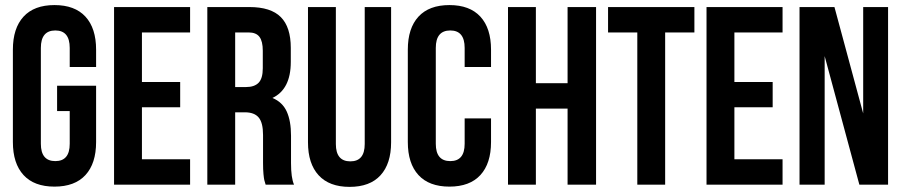

<svg xmlns="http://www.w3.org/2000/svg" viewBox="-20 -728 3560 757"><path d="M205.1 -290V-390.1H358.9V-168Q358.9 -83.5 316.9 -37.8Q274.9 7.8 194.8 7.8Q114.7 7.8 72.8 -37.8Q30.8 -83.5 30.8 -168V-532.2Q30.8 -616.7 72.8 -662.4Q114.7 -708 194.8 -708Q274.9 -708 316.9 -662.4Q358.9 -616.7 358.9 -532.2V-463.9H254.9V-539.1Q254.9 -607.9 198.2 -607.9Q141.1 -607.9 141.1 -539.1V-161.1Q141.1 -92.8 198.2 -92.8Q254.9 -92.8 254.9 -161.1V-290Z M539.6 -600.1V-404.8H690.4V-305.2H539.6V-100.1H729.5V0H429.7V-700.2H729.5V-600.1Z M1139.2 0H1027.3Q1023.4 -12.2 1022 -18.3Q1020.5 -24.4 1018.8 -41.7Q1017.1 -59.1 1017.1 -85.9V-195.8Q1017.1 -244.1 1000 -264.6Q982.9 -285.2 945.3 -285.2H907.2V0H797.4V-700.2H963.4Q1047.9 -700.2 1087.2 -660.6Q1126.5 -621.1 1126.5 -539.1V-483.9Q1126.5 -376 1054.2 -341.8Q1093.8 -325.2 1110.6 -288.1Q1127.4 -251 1127.4 -192.9V-85Q1127.4 -26.9 1139.2 0ZM960.4 -600.1H907.2V-384.8H950.2Q982.9 -384.8 999.5 -401.6Q1016.1 -418.5 1016.1 -459V-527.8Q1016.1 -565.4 1002.9 -582.8Q989.7 -600.1 960.4 -600.1Z M1194.3 -700.2H1304.2V-160.2Q1304.2 -91.8 1361.3 -91.8Q1418 -91.8 1418 -160.2V-700.2H1522V-167Q1522 -82.5 1480.2 -36.9Q1438.5 8.8 1358.4 8.8Q1278.3 8.8 1236.3 -36.9Q1194.3 -82.5 1194.3 -167Z M1812 -261.2H1916V-168Q1916 -83.5 1874 -37.8Q1832 7.8 1752 7.8Q1671.9 7.8 1629.9 -37.8Q1587.9 -83.5 1587.9 -168V-532.2Q1587.9 -616.7 1629.9 -662.4Q1671.9 -708 1752 -708Q1832 -708 1874 -662.4Q1916 -616.7 1916 -532.2V-463.9H1812V-539.1Q1812 -607.9 1755.4 -607.9Q1698.2 -607.9 1698.2 -539.1V-161.1Q1698.2 -92.8 1755.4 -92.8Q1812 -92.8 1812 -161.1Z M2092.8 -299.8V0H1982.9V-700.2H2092.8V-399.9H2217.8V-700.2H2330.1V0H2217.8V-299.8Z M2377.4 -600.1V-700.2H2717.8V-600.1H2602.5V0H2492.7V-600.1Z M2875.5 -600.1V-404.8H3026.4V-305.2H2875.5V-100.1H3065.4V0H2765.6V-700.2H3065.4V-600.1Z M3368.2 0 3231.4 -506.8V0H3132.3V-700.2H3270L3383.3 -280.8V-700.2H3481.4V0Z"/></svg>

Font: Bebas Neue Bold
Style: Regular
Weight: 700
Designer: Ryoichi Tsunekawa
Foundry: Ryoichi Tsunekawa
Version: Version 1.300